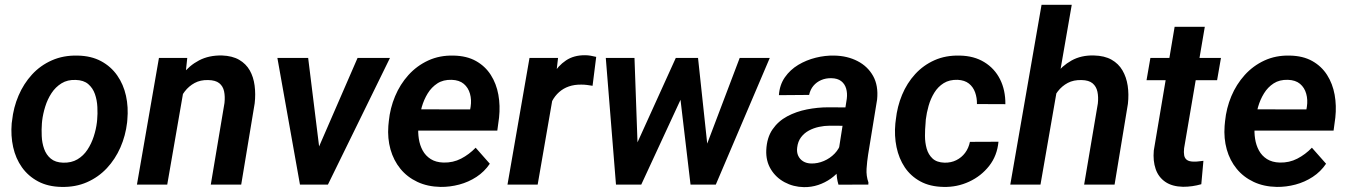

<svg xmlns="http://www.w3.org/2000/svg" viewBox="-20 -770 5621 801"><path d="M28.8 -255.9 30.3 -266.1Q36.1 -321.8 57.4 -371.3Q78.6 -420.9 113.5 -459Q148.4 -497.1 196.5 -518.3Q244.6 -539.6 303.7 -538.1Q360.4 -537.1 401.6 -514.9Q442.9 -492.7 469 -455.3Q495.1 -418 505.6 -370.4Q516.1 -322.8 511.2 -270L510.3 -259.3Q503.9 -204.1 482.4 -155Q460.9 -106 425.8 -68.4Q390.6 -30.8 342.8 -9.8Q294.9 11.2 236.3 9.8Q180.2 8.8 138.9 -13.2Q97.7 -35.2 71.5 -72Q45.4 -108.9 34.9 -156.2Q24.4 -203.6 28.8 -255.9ZM155.8 -266.1 154.8 -255.4Q152.8 -230.5 154.1 -202.1Q155.3 -173.8 164.1 -148.9Q172.9 -124 191.9 -108.2Q210.9 -92.3 243.2 -91.3Q277.8 -90.3 303 -105.2Q328.1 -120.1 344.7 -145.3Q361.3 -170.4 371.1 -200.7Q380.9 -231 384.3 -259.8L385.3 -270Q387.7 -294.9 386.2 -323.7Q384.8 -352.5 376 -377.7Q367.2 -402.8 348.1 -419.2Q329.1 -435.5 296.4 -436.5Q261.7 -438 236.6 -422.4Q211.4 -406.7 194.8 -381.3Q178.2 -356 168.7 -325.4Q159.2 -294.9 155.8 -266.1Z M748.5 -408.2 677.7 0H551.3L643.1 -528.3H761.2ZM708 -283.2 673.3 -282.7Q679.2 -330.1 695.8 -376.2Q712.4 -422.4 741 -459.5Q769.5 -496.6 810.5 -518.1Q851.6 -539.6 905.8 -538.6Q949.2 -537.1 977.8 -520.5Q1006.3 -503.9 1022 -476.3Q1037.6 -448.7 1042.2 -413.1Q1046.9 -377.4 1042.5 -338.9L986.3 0H859.4L916.5 -340.3Q919.4 -367.7 914.8 -389.2Q910.2 -410.6 894.5 -423.1Q878.9 -435.5 848.6 -436Q816.4 -437 792 -423.8Q767.6 -410.6 750.5 -388.2Q733.4 -365.7 723.1 -338.1Q712.9 -310.5 708 -283.2Z M1287.1 -103.5 1471.7 -528.3H1606.9L1348.1 0H1265.6ZM1265.6 -528.3 1319.8 -90.3 1309.6 0H1231.4L1137.2 -528.3Z M1817.9 9.8Q1763.7 8.8 1721.2 -11.2Q1678.7 -31.2 1650.4 -65.9Q1622.1 -100.6 1609.1 -146.5Q1596.2 -192.4 1600.1 -244.6L1602.1 -264.6Q1607.4 -318.8 1628.2 -368.4Q1648.9 -418 1683.8 -456.8Q1718.8 -495.6 1766.4 -517.6Q1814 -539.6 1872.1 -538.1Q1927.2 -537.1 1965.8 -515.4Q2004.4 -493.7 2027.6 -457.3Q2050.8 -420.9 2059.1 -375Q2067.4 -329.1 2062 -279.3L2054.7 -225.1H1652.3L1666.5 -314L1941.4 -313.5L1943.4 -324.7Q1947.8 -353.5 1940.7 -378.9Q1933.6 -404.3 1914.8 -420.2Q1896 -436 1864.3 -437Q1829.1 -438 1804.7 -422.1Q1780.3 -406.2 1764.4 -380.4Q1748.5 -354.5 1739.7 -324Q1731 -293.5 1727.5 -264.6L1725.6 -245.1Q1723.1 -217.8 1727.3 -190.9Q1731.4 -164.1 1743.4 -142.1Q1755.4 -120.1 1776.9 -106.4Q1798.3 -92.8 1830.1 -91.8Q1870.1 -90.8 1903.6 -108.2Q1937 -125.5 1964.4 -153.8L2023.4 -86.9Q2001 -53.7 1967.8 -32Q1934.6 -10.3 1895.8 0Q1856.9 10.3 1817.9 9.8Z M2294.9 -414.1 2223.1 0H2097.2L2189 -528.3H2308.1ZM2467.3 -532.7 2452.1 -412.1Q2440.9 -414.1 2429.2 -415.5Q2417.5 -417 2405.8 -417Q2376.5 -417.5 2353.3 -409.4Q2330.1 -401.4 2312.5 -385.7Q2294.9 -370.1 2283.2 -347.9Q2271.5 -325.7 2265.1 -298.3L2237.8 -301.8Q2242.7 -339.8 2254.4 -381.6Q2266.1 -423.3 2287.1 -459.5Q2308.1 -495.6 2341.1 -517.8Q2374 -540 2420.9 -539.6Q2432.6 -539.6 2444.1 -537.6Q2455.6 -535.6 2467.3 -532.7Z M2620.1 -133.3 2799.3 -528.3H2883.3L2833 -383.8L2655.3 0H2583ZM2627 -528.3 2641.6 -119.1 2627.4 0H2549.8L2507.3 -528.3ZM2918 -138.2 3065.9 -528.3H3191.4L2966.3 0H2883.8ZM2892.1 -528.3 2935.5 -123.5 2927.7 0H2860.8L2814 -396L2814.5 -528.3Z M3474.1 -112.3 3512.7 -357.9Q3515.6 -381.3 3510 -400.6Q3504.4 -419.9 3489.3 -431.6Q3474.1 -443.4 3448.2 -443.8Q3425.3 -444.3 3406 -436Q3386.7 -427.7 3373.5 -412.1Q3360.4 -396.5 3355.5 -374L3229.5 -373Q3232.4 -416 3254.4 -447.5Q3276.4 -479 3310.1 -499.3Q3343.8 -519.5 3383.3 -529.3Q3422.9 -539.1 3460.9 -538.1Q3515.1 -537.1 3557.6 -515.1Q3600.1 -493.2 3622.6 -452.9Q3645 -412.6 3639.2 -355L3601.6 -124.5Q3597.2 -96.2 3595.2 -66.2Q3593.3 -36.1 3603 -8.8L3602.5 0L3478 0.5Q3469.7 -26.9 3470 -55.7Q3470.2 -84.5 3474.1 -112.3ZM3527.3 -321.8 3514.6 -245.1 3441.9 -245.6Q3419.4 -245.6 3396.7 -240.7Q3374 -235.8 3354.5 -225.3Q3335 -214.8 3321.8 -197.3Q3308.6 -179.7 3305.7 -154.3Q3303.2 -134.8 3310.1 -120.1Q3316.9 -105.5 3330.8 -96.9Q3344.7 -88.4 3364.3 -87.9Q3391.1 -87.4 3417 -98.4Q3442.9 -109.4 3462.2 -129.4Q3481.4 -149.4 3488.8 -175.8L3518.6 -119.1Q3507.8 -90.3 3489.3 -66.4Q3470.7 -42.5 3446.3 -25.1Q3421.9 -7.8 3393.3 1.7Q3364.7 11.2 3333.5 10.7Q3289.6 9.8 3253.2 -9.8Q3216.8 -29.3 3195.8 -64Q3174.8 -98.6 3176.8 -144Q3179.2 -195.8 3202.9 -230.2Q3226.6 -264.6 3264.2 -284.7Q3301.8 -304.7 3346.4 -313.5Q3391.1 -322.3 3434.6 -322.3Z M3920.4 -91.3Q3947.8 -90.8 3969.7 -101.8Q3991.7 -112.8 4006.3 -132.3Q4021 -151.9 4026.4 -178.2L4145.5 -178.7Q4140.1 -120.6 4106.7 -77.9Q4073.2 -35.2 4022.9 -12Q3972.7 11.2 3916.5 9.8Q3859.9 8.8 3819.6 -13.2Q3779.3 -35.2 3754.6 -72Q3730 -108.9 3720.2 -156.2Q3710.4 -203.6 3715.3 -254.9L3717.3 -271Q3723.1 -325.7 3743.4 -374.5Q3763.7 -423.3 3797.9 -460.7Q3832 -498 3878.7 -518.8Q3925.3 -539.6 3983.9 -538.1Q4043.5 -537.1 4086.4 -510.7Q4129.4 -484.4 4152.1 -439.2Q4174.8 -394 4174.3 -335.4L4055.7 -335.9Q4056.2 -361.8 4048.1 -384.5Q4040 -407.2 4022.2 -421.4Q4004.4 -435.5 3975.1 -437Q3940.9 -438 3917 -423.1Q3893.1 -408.2 3877.7 -383.1Q3862.3 -357.9 3854 -328.6Q3845.7 -299.3 3842.3 -271L3841.3 -255.4Q3838.9 -231 3838.9 -203.1Q3838.9 -175.3 3845.9 -150.1Q3853 -125 3870.6 -108.6Q3888.2 -92.3 3920.4 -91.3Z M4451.2 -750 4320.8 0H4194.8L4325.2 -750ZM4351.6 -283.2 4315.9 -282.7Q4321.3 -328.6 4337.9 -374.3Q4354.5 -419.9 4382.3 -457.5Q4410.2 -495.1 4450.4 -517.6Q4490.7 -540 4543.5 -538.6Q4587.9 -537.6 4617.2 -521Q4646.5 -504.4 4662.8 -476.3Q4679.2 -448.2 4684.6 -412.4Q4689.9 -376.5 4685.5 -336.9L4629.9 0H4502.9L4560.1 -338.4Q4563 -365.7 4558.3 -387.5Q4553.7 -409.2 4538.1 -422.4Q4522.5 -435.5 4492.2 -436Q4459 -437 4434.6 -424.1Q4410.2 -411.1 4393.1 -388.9Q4376 -366.7 4366 -339.1Q4356 -311.5 4351.6 -283.2Z M5073.7 -528.3 5057.6 -435.5H4763.2L4779.3 -528.3ZM4880.4 -658.2H5006.3L4919.9 -151.4Q4918 -134.3 4920.2 -122.1Q4922.4 -109.9 4931.4 -103Q4940.4 -96.2 4959 -95.7Q4969.2 -95.2 4979.7 -96.7Q4990.2 -98.1 5000.5 -99.1L4991.7 -1.5Q4973.1 3.9 4954.1 6.6Q4935.1 9.3 4915.5 9.3Q4870.1 8.3 4841.6 -11.2Q4813 -30.8 4801.3 -64.7Q4789.6 -98.6 4793.5 -142.1Z M5306.6 9.8Q5252.4 8.8 5210 -11.2Q5167.5 -31.2 5139.2 -65.9Q5110.8 -100.6 5097.9 -146.5Q5085 -192.4 5088.9 -244.6L5090.8 -264.6Q5096.2 -318.8 5116.9 -368.4Q5137.7 -418 5172.6 -456.8Q5207.5 -495.6 5255.1 -517.6Q5302.7 -539.6 5360.8 -538.1Q5416 -537.1 5454.6 -515.4Q5493.2 -493.7 5516.4 -457.3Q5539.6 -420.9 5547.9 -375Q5556.2 -329.1 5550.8 -279.3L5543.5 -225.1H5141.1L5155.3 -314L5430.2 -313.5L5432.1 -324.7Q5436.5 -353.5 5429.4 -378.9Q5422.4 -404.3 5403.6 -420.2Q5384.8 -436 5353 -437Q5317.9 -438 5293.5 -422.1Q5269 -406.2 5253.2 -380.4Q5237.3 -354.5 5228.5 -324Q5219.7 -293.5 5216.3 -264.6L5214.4 -245.1Q5211.9 -217.8 5216.1 -190.9Q5220.2 -164.1 5232.2 -142.1Q5244.1 -120.1 5265.6 -106.4Q5287.1 -92.8 5318.8 -91.8Q5358.9 -90.8 5392.3 -108.2Q5425.8 -125.5 5453.1 -153.8L5512.2 -86.9Q5489.7 -53.7 5456.5 -32Q5423.3 -10.3 5384.5 0Q5345.7 10.3 5306.6 9.8Z"/></svg>

Font: Roboto SemiBold
Style: Italic
Weight: 600
Designer: Christian Robertson
Foundry: Google
Version: Version 3.009; 2024